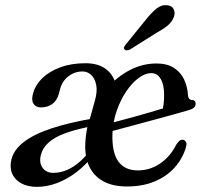

<svg xmlns="http://www.w3.org/2000/svg" viewBox="-20 -715 802 747"><path d="M312 -159Q314.5 -219.5 337.5 -275Q360.5 -330.5 398.8 -374Q437 -417.5 486 -442.8Q535 -468 589 -468Q629.5 -468 655.8 -451.5Q682 -435 695.8 -406.8Q709.5 -378.5 711.5 -343Q712 -336 715.8 -331.2Q719.5 -326.5 725.5 -326Q732.5 -326.5 736.8 -322.8Q741 -319 741 -310.5Q741 -302.5 734.8 -296.5Q728.5 -290.5 714.5 -286.5Q690.5 -279.5 656.5 -270Q622.5 -260.5 584.2 -250.2Q546 -240 509.2 -230Q472.5 -220 442.2 -212Q412 -204 394 -199.2Q376 -194.5 376 -194.5L371 -225.5Q371 -225.5 389.2 -230.5Q407.5 -235.5 436.8 -243Q466 -250.5 499.8 -260Q533.5 -269.5 566 -278.8Q598.5 -288 622 -295.5L610 -279Q614.5 -293 616.5 -309.2Q618.5 -325.5 618.5 -346.5Q618.5 -385.5 605.2 -408Q592 -430.5 568 -430.5Q545 -430.5 519.2 -411.5Q493.5 -392.5 471.2 -359.5Q449 -326.5 434.2 -284.2Q419.5 -242 417.5 -196Q415 -122 440.2 -87Q465.5 -52 516.5 -52Q563 -52 602.5 -78.5Q642 -105 666 -152.5Q673.5 -163.5 678.5 -167.5Q683.5 -171.5 690 -171.5Q697.5 -171 702.8 -164.2Q708 -157.5 703.5 -142.5Q691 -98.5 660 -63.8Q629 -29 582 -9.2Q535 10.5 474 10.5Q418 10.5 381 -10.2Q344 -31 326.5 -69Q309 -107 312 -159ZM109.5 -354.5Q118.5 -386 145.5 -411.8Q172.5 -437.5 215 -453.2Q257.5 -469 312.5 -469Q362.5 -469 392.8 -445.8Q423 -422.5 432.2 -380.8Q441.5 -339 427.5 -283.5L332 -261.5L349 -322.5Q359.5 -359.5 354.2 -385Q349 -410.5 334.5 -423.8Q320 -437 301 -437Q270.5 -437 246.2 -418.2Q222 -399.5 214 -369L207.5 -345.5Q200.5 -322.5 182.5 -309.8Q164.5 -297 137.5 -297Q118 -298 109.5 -312.8Q101 -327.5 109.5 -354.5ZM24.5 -95Q34 -132.5 72.2 -162.2Q110.5 -192 178.2 -214.8Q246 -237.5 342 -254L346 -225.5Q279 -213 236 -197.5Q193 -182 169.8 -161.2Q146.5 -140.5 139.5 -114Q131 -82.5 145.5 -62.5Q160 -42.5 187 -42.5Q215 -42.5 241 -53.8Q267 -65 291.5 -86.8Q316 -108.5 339.5 -140L344.5 -113.5Q315 -74 278.2 -45.8Q241.5 -17.5 202 -2.8Q162.5 12 124 12Q87.5 12 62.5 -1.8Q37.5 -15.5 27.2 -39.8Q17 -64 24.5 -95ZM548 -639Q570 -666.5 589.5 -682Q609 -697.5 631 -694.5Q650 -692.5 656.2 -678.2Q662.5 -664 656 -648Q649 -630 633 -616.2Q617 -602.5 591.5 -589L486 -522.5Q479.5 -519.5 473.2 -519.2Q467 -519 464.5 -523Q460.5 -527 463.2 -532.5Q466 -538 470.5 -543.5Z"/></svg>

Font: Fraunces
Style: Italic
Weight: 400
Italic angle: -16°
Version: Version 1.000;[b76b70a41]